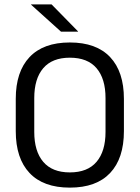

<svg xmlns="http://www.w3.org/2000/svg" viewBox="-20 -845 638 877"><path d="M299 12Q178 12 115 -54.8Q52 -121.5 52 -246V-393.5Q52 -517.5 115 -584.2Q178 -651 299 -651Q420 -651 483 -584.2Q546 -517.5 546 -393.5V-246Q546 -121.5 483 -54.8Q420 12 299 12ZM299 -57.5Q380 -57.5 421 -105.8Q462 -154 462 -242.5V-397Q462 -485.5 421 -533.5Q380 -581.5 299 -581.5Q218.5 -581.5 177.5 -533.5Q136.5 -485.5 136.5 -397V-242.5Q136.5 -154 177.5 -105.8Q218.5 -57.5 299 -57.5ZM215.5 -825 336.5 -701.5V-700.5H258.5L122 -823.5V-825Z"/></svg>

Font: Anek Latin Medium
Style: Regular
Weight: 400
Version: Version 1.003